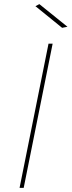

<svg xmlns="http://www.w3.org/2000/svg" viewBox="-20 -912 348 932"><path d="M281.5 -777 152 -882 171 -892 307.5 -782ZM95 0H75L215.5 -700H235.5Z"/></svg>

Font: Argentum Sans Thin
Style: Italic
Weight: 100
Italic angle: -11°
Designer: Julieta Ulanovsky (font), Cristiano Sobral (main changes and remaster)
Foundry: Julieta Ulanovsky (font), Cristiano Sobral (main changes and remaster)
Version: Version 2.007;June 15, 2022;FontCreator 14.0.0.2814 64-bit; 